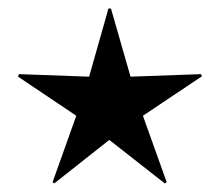

<svg xmlns="http://www.w3.org/2000/svg" viewBox="-20 -556 511 446"><path d="M237.8 -536.1 283.2 -377.9 446.8 -383.8 449.2 -378.9 312 -287.1 367.2 -132.8 362.8 -129.9 233.9 -231 106 -129.9 102.1 -132.8 157.2 -287.1 22 -377.9 23.9 -383.8 187 -377.9 231.9 -536.1Z"/></svg>

Font: Droid Arabic Naskh Colored
Style: Regular
Weight: 400
Designer: Pascal Zoghbi
Foundry: Ascender Corporation
Version: Version 1.00